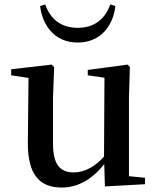

<svg xmlns="http://www.w3.org/2000/svg" viewBox="-20 -826 707 862"><path d="M160 -799C170 -716 222 -635 329 -635C436 -635 489 -716 498 -799L475 -806C454 -744 406 -701 329 -701C252 -701 205 -743 183 -806ZM451 11 631 1V-28L559 -35V-385L563 -525L553 -536L374 -512V-488L449 -477L447 -123C408 -79 361 -52 311 -52C252 -52 218 -84 218 -181V-385L223 -525L212 -536L30 -515V-488L108 -476L105 -187C104 -37 161 16 258 16C335 16 399 -27 448 -89Z"/></svg>

Font: Noto Serif CJK KR SemiBold
Style: Regular
Weight: 600
Designer: Ryoko NISHIZUKA 西塚涼子 (kana & ideographs); Frank Grießhammer (Latin, Greek & Cyrillic); Wenlong ZHANG 张文龙 (bopomofo); San
Foundry: Adobe
Version: Version 2.001;hotconv 1.1.0;makeotfexe 2.6.0